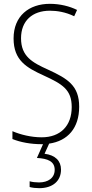

<svg xmlns="http://www.w3.org/2000/svg" viewBox="-20 -744 479 1004"><path d="M299 143C299 97 269 67 213 60L237 7C334 -7 394 -74 394 -186C394 -297 333 -333 231 -380C149 -417 90 -449 90 -544C90 -635 149 -688 241 -688C278 -688 323 -681 368 -659L383 -692C345 -711 294 -724 241 -724C131 -724 51 -660 51 -543C51 -428 119 -390 209 -349C307 -304 355 -275 355 -184C355 -86 296 -26 198 -26C143 -26 87 -40 45 -58V-17C87 0 141 10 197 10C200 10 203 10 205 10L173 82C230 85 266 100 266 144C266 187 231 210 184 210C167 210 149 208 135 204V234C149 238 168 240 185 240C255 240 299 203 299 143Z"/></svg>

Font: Noto Sans Gujarati Condensed ExtraLight
Style: Regular
Weight: 200
Width: 3
Designer: Jelle Bosma - Monotype Design Team, Universal Thirst
Foundry: Monotype Imaging Inc.
Version: Version 2.106